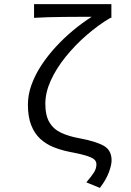

<svg xmlns="http://www.w3.org/2000/svg" viewBox="-20 -732 640 936"><path d="M467 184 401 157Q428 125 439 107Q450 89 450 69Q450 54 438.5 44.5Q427 35 399 26.5Q371 18 318 8Q278 0 241.5 -14.5Q205 -29 176.5 -55Q148 -81 132 -122Q116 -163 116 -222Q116 -270 133.5 -318.5Q151 -367 181.5 -413.5Q212 -460 251.5 -503Q291 -546 336 -583.5Q381 -621 427 -650Q402 -650 366 -650Q330 -650 290 -649.5Q250 -649 212.5 -648Q175 -647 146 -645V-712H523V-645H518Q459 -610 402.5 -561Q346 -512 300 -455Q254 -398 227.5 -339.5Q201 -281 201 -226Q201 -169 221 -135.5Q241 -102 278.5 -84.5Q316 -67 367 -58Q447 -43 485.5 -21.5Q524 0 524 50Q524 72 511 107.5Q498 143 467 184Z"/></svg>

Font: Source Code Pro
Style: Regular
Weight: 400
Monospace: yes
Designer: Paul D. Hunt, Teo Tuominen
Foundry: Adobe Systems Incorporated
Version: Version 1.018;hotconv 1.0.116;makeotfexe 2.5.65601